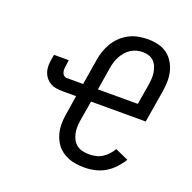

<svg xmlns="http://www.w3.org/2000/svg" viewBox="-131 -874 1013 1013"><g transform="rotate(20 375.0 -367.5)"><path d="M446 8Q423 8 400.5 5Q378 2 357 -6Q336 -14 318.5 -27Q301 -40 288.5 -57Q276 -74 268 -95Q260 -116 257 -138Q254 -160 255.5 -183.5Q257 -207 261 -230L277 -331H199Q181 -331 163.5 -334Q146 -337 131.5 -345.5Q117 -354 106.5 -367Q96 -380 90.5 -396.5Q85 -413 85 -431Q85 -449 88 -467L93 -496H176L172 -467Q170 -457 169.5 -446.5Q169 -436 171.5 -426.5Q174 -417 181.5 -410.5Q189 -404 199 -404H290L313 -545Q317 -571 325.5 -596.5Q334 -622 348 -645.5Q362 -669 382.5 -688.5Q403 -708 427.5 -720.5Q452 -733 478.5 -738Q505 -743 531 -743Q560 -743 588.5 -736.5Q617 -730 639.5 -713.5Q662 -697 676.5 -673Q691 -649 697.5 -621.5Q704 -594 703 -564.5Q702 -535 697 -505L668 -331H361L342 -218Q339 -199 338.5 -180Q338 -161 342 -143.5Q346 -126 354.5 -110.5Q363 -95 377 -84.5Q391 -74 409 -70Q427 -66 446 -66Q464 -66 483 -70Q502 -74 518.5 -84.5Q535 -95 548.5 -109.5Q562 -124 572 -141L646 -108Q630 -82 608.5 -59Q587 -36 560.5 -20.5Q534 -5 504.5 1.5Q475 8 446 8ZM597 -404 616 -517Q619 -535 620 -553Q621 -571 618.5 -587.5Q616 -604 609.5 -620Q603 -636 591.5 -647.5Q580 -659 563.5 -664.5Q547 -670 529 -670Q512 -670 495 -665.5Q478 -661 463 -651.5Q448 -642 436 -628Q424 -614 415.5 -598.5Q407 -583 402 -566.5Q397 -550 394 -533L373 -404Z"/></g></svg>

Font: Zed Sans Extended
Style: Italic
Weight: 400
Width: 7
Italic angle: -9°
Designer: Belleve Invis
Foundry: Belleve Invis
Version: Version 1.0.0; ttfautohint (v1.8.4)